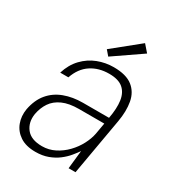

<svg xmlns="http://www.w3.org/2000/svg" viewBox="-175 -821 857 938"><g transform="rotate(30 253.0 -352.0)"><path d="M168 12Q114 12 80.5 -10.5Q47 -33 33.5 -69Q20 -105 27 -147Q38 -204 68.5 -240.5Q99 -277 146 -294.5Q193 -312 250 -312H397Q408 -371 402 -412.5Q396 -454 369.5 -476.5Q343 -499 291 -499Q232 -499 189 -470.5Q146 -442 126 -384H80Q96 -436 129 -470.5Q162 -505 205 -521.5Q248 -538 294 -538Q364 -538 400.5 -509.5Q437 -481 446 -431.5Q455 -382 444 -320L388 0H349L360 -103Q349 -87 332.5 -67Q316 -47 292.5 -29Q269 -11 238 0.5Q207 12 168 12ZM182 -28Q220 -28 253.5 -45Q287 -62 313.5 -89.5Q340 -117 357 -149.5Q374 -182 380 -213L391 -276H249Q193 -276 156.5 -259.5Q120 -243 100.5 -214Q81 -185 74 -147Q66 -97 93 -62.5Q120 -28 182 -28ZM244 -569 220 -597 367 -716 401 -677Z"/></g></svg>

Font: DM Sans 9pt ExtraLight
Style: Italic
Weight: 250
Italic angle: -10°
Version: Version 4.004;gftools[0.9.30]